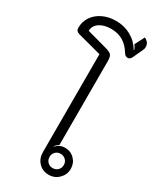

<svg xmlns="http://www.w3.org/2000/svg" viewBox="-239 -1028 916 1109"><g transform="rotate(30 218.5 -473.5)"><path d="M199 -89V-741L41 -783Q28 -787 22.5 -794Q17 -801 17 -813Q17 -854 39 -886.5Q61 -919 100 -937.5Q139 -956 188 -956Q242 -956 287 -931Q332 -906 359 -860L361 -863Q354 -881 345 -892L378 -956Q410 -941 410 -911Q410 -897 403 -884L374 -822Q366 -804 350 -804Q334 -804 323 -822Q275 -902 187 -902Q138 -902 108 -881.5Q78 -861 78 -827L213 -790Q243 -782 252 -770.5Q261 -759 261 -729V-171Q245 -161 236 -149L238 -147Q263 -174 299 -174Q336 -174 361.5 -148Q387 -122 387 -84Q387 -46 359.5 -18.5Q332 9 293 9Q252 9 225.5 -18.5Q199 -46 199 -89ZM341 -84Q341 -104 327 -117.5Q313 -131 293 -131Q273 -131 259.5 -117.5Q246 -104 246 -84Q246 -63 259.5 -49.5Q273 -36 293 -36Q314 -36 327.5 -49.5Q341 -63 341 -84Z"/></g></svg>

Font: K2D ExtraLight
Style: Regular
Weight: 275
Designer: Katatrad Aksorn Co.,Ltd.
Foundry: Cadson Demak Co.,Ltd.
Version: Version 1.000; ttfautohint (v1.6)